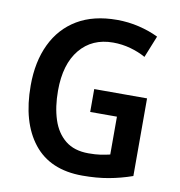

<svg xmlns="http://www.w3.org/2000/svg" viewBox="-82 -799 827 884"><g transform="rotate(10 331.5 -357.0)"><path d="M346 -392H593V-29Q539 -10 483.5 0Q428 10 361 10Q210 10 132.5 -88Q55 -186 55 -358Q55 -469 94.5 -551.5Q134 -634 209.5 -679Q285 -724 395 -724Q448 -724 498 -712Q548 -700 589 -680L548 -578Q516 -596 476.5 -607Q437 -618 395 -618Q297 -618 240 -549Q183 -480 183 -356Q183 -280 202 -221.5Q221 -163 262.5 -129.5Q304 -96 371 -96Q404 -96 427 -99.5Q450 -103 471 -108V-285H346Z"/></g></svg>

Font: Noto Sans Malayalam SemiCondensed SemiBold
Style: Regular
Weight: 600
Width: 4
Designer: Jelle Bosma - Monotype Design Team
Foundry: Monotype Imaging Inc.
Version: Version 2.104; ttfautohint (v1.8.4.7-5d5b)